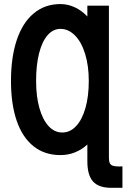

<svg xmlns="http://www.w3.org/2000/svg" viewBox="-20 -753 640 944"><path d="M277 -733Q313.5 -733 347.5 -717.2Q381.5 -701.5 409.5 -672V-725H515.5V22Q515.5 39.5 519.8 48.8Q524 58 534.5 61.8Q545 65.5 565 65.5Q576 65.5 582 65V170.5H528Q465.5 170.5 437.5 139.5Q409.5 108.5 409.5 40V-42.5Q382.5 -17.5 349 -4Q315.5 9.5 277 9.5Q199.5 9.5 145 -33.8Q90.5 -77 62.2 -159Q34 -241 34 -355Q34 -471.5 62.5 -556.5Q91 -641.5 145.8 -687.2Q200.5 -733 277 -733ZM286 -101.5Q324.5 -101.5 354 -132.8Q383.5 -164 400 -221.5Q416.5 -279 416.5 -355Q416.5 -430 398.5 -488.2Q380.5 -546.5 348.5 -578.8Q316.5 -611 277 -611Q241 -611 214 -580Q187 -549 172.2 -491.2Q157.5 -433.5 157.5 -355Q157.5 -279 173.8 -221.5Q190 -164 219 -132.8Q248 -101.5 286 -101.5Z"/></svg>

Font: JuliaMono ExtraBold
Style: Regular
Weight: 800
Monospace: yes
Designer: cormullion
Foundry: corm
Version: Version 0.055; ttfautohint (v1.8.4)